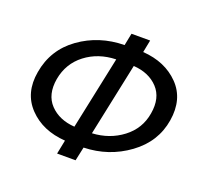

<svg xmlns="http://www.w3.org/2000/svg" viewBox="-128 -890 1088 1035"><g transform="rotate(20 416.5 -372.0)"><path d="M549 -673Q678 -664 755.5 -584.5Q833 -505 812 -377Q791 -247 678.5 -165Q566 -83 423 -79L406 0H300L316 -80Q185 -89 107.5 -170Q30 -251 52 -377Q75 -513 186 -592.5Q297 -672 442 -674L456 -744H563ZM338 -168 426 -586Q324 -583 251 -527Q178 -471 161 -377Q145 -283 197 -228.5Q249 -174 338 -168ZM702 -377Q718 -470 667 -524.5Q616 -579 527 -585L439 -167Q538 -172 612.5 -228.5Q687 -285 702 -377Z"/></g></svg>

Font: Raleway-v4020 SemiBold
Style: Italic
Weight: 600
Italic angle: -12°
Designer: Matt McInerney, Pablo Impallari, Rodrigo Fuenzalida
Foundry: Matt McInerney, Pablo Impallari, Rodrigo Fuenzalida
Version: Version 4.020;PS 004.020;hotconv 1.0.88;makeotf.lib2.5.64775